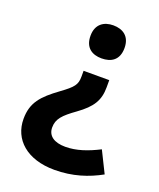

<svg xmlns="http://www.w3.org/2000/svg" viewBox="-137 -696 752 907"><g transform="rotate(20 238.5 -242.5)"><path d="M361 -528C361 -587 323 -611 275 -611C229 -611 190 -587 190 -528C190 -467 229 -445 275 -445C323 -445 361 -467 361 -528ZM345 -325V-361H216V-332C216 -291 203 -275 144 -232C66 -175 27 -133 27 -51C27 52 107 126 246 126C337 126 412 101 477 65L424 -42C367 -13 313 6 257 6C201 6 168 -17 168 -59C168 -102 192 -127 252 -170C320 -219 345 -259 345 -325Z"/></g></svg>

Font: Noto Sans Malayalam UI
Style: Bold
Weight: 700
Designer: Jelle Bosma - Monotype Design Team
Foundry: Monotype Imaging Inc.
Version: Version 2.104